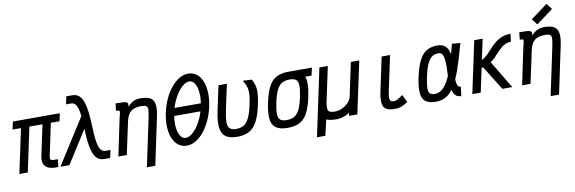

<svg xmlns="http://www.w3.org/2000/svg" viewBox="-66 -1478 6732 2248"><g transform="rotate(-10 3300.0 -354.0)"><path d="M513 -1Q410 5 366 -36.5Q322 -78 340 -163L437 -618H640L620 -526H62L82 -618H640L620 -526H517L438 -155Q432 -124 435.5 -110.5Q439 -97 459.5 -94Q480 -91 524 -92ZM50 0 176 -593H276L150 0Z M1059 0Q1007 0 976 -30Q945 -60 928 -110.5Q911 -161 903.5 -224Q896 -287 893.5 -354Q891 -421 887.5 -484Q884 -547 874.5 -597.5Q865 -648 845 -678Q825 -708 789 -708H730L749 -800H820Q871 -800 902 -770Q933 -740 949.5 -689.5Q966 -639 973.5 -576Q981 -513 984 -446Q987 -379 990.5 -316Q994 -253 1003.5 -202.5Q1013 -152 1033 -122Q1053 -92 1090 -92H1149L1129 0ZM538 0 928 -613 943 -470 645 0Z M1534 182 1654 -384Q1667 -446 1668 -478.5Q1669 -511 1652 -523Q1635 -535 1594 -535Q1533 -535 1496 -517Q1459 -499 1439.5 -466Q1420 -433 1410 -387L1327 0H1227L1324 -463L1442 -547Q1454 -565 1475.5 -583.5Q1497 -602 1527.5 -614.5Q1558 -627 1597 -627Q1677 -627 1717 -602.5Q1757 -578 1764.5 -523Q1772 -468 1752 -376L1634 182ZM1327 -467Q1334 -498 1335 -511.5Q1336 -525 1327 -528Q1318 -531 1293 -531L1302 -618Q1358 -618 1389 -616Q1420 -614 1433.5 -606.5Q1447 -599 1448 -583Q1449 -567 1443 -539Z M2040 14Q1984 14 1942 -17.5Q1900 -49 1875.5 -106Q1851 -163 1847.5 -240Q1844 -317 1863 -408Q1882 -496 1916.5 -570Q1951 -644 1996.5 -699Q2042 -754 2094 -784Q2146 -814 2199 -814Q2255 -814 2297 -782.5Q2339 -751 2363 -694Q2387 -637 2391 -560Q2395 -483 2376 -392Q2357 -304 2322.5 -230Q2288 -156 2242.5 -101Q2197 -46 2145 -16Q2093 14 2040 14ZM2043 -78Q2075 -78 2110 -103Q2145 -128 2178 -172.5Q2211 -217 2237.5 -277.5Q2264 -338 2279 -408Q2298 -498 2292 -569Q2286 -640 2260.5 -681Q2235 -722 2196 -722Q2164 -722 2129 -697Q2094 -672 2061 -627.5Q2028 -583 2001.5 -523Q1975 -463 1960 -392Q1941 -302 1947 -231Q1953 -160 1978.5 -119Q2004 -78 2043 -78ZM1900 -354 1919 -446H2344L2325 -354Z M2640 14Q2549 14 2502 -20.5Q2455 -55 2446.5 -130.5Q2438 -206 2464 -328L2526 -618H2626L2562 -320Q2542 -226 2543 -173.5Q2544 -121 2568.5 -99.5Q2593 -78 2643 -78Q2698 -78 2735 -101.5Q2772 -125 2798.5 -180.5Q2825 -236 2845 -332Q2857 -388 2861.5 -428Q2866 -468 2862.5 -499.5Q2859 -531 2847.5 -559.5Q2836 -588 2816 -621L2923 -615Q2945 -576 2954.5 -536Q2964 -496 2961 -444.5Q2958 -393 2942 -316Q2923 -226 2897.5 -163Q2872 -100 2837 -61Q2802 -22 2753.5 -4Q2705 14 2640 14Z M3240 14Q3148 14 3100.5 -19.5Q3053 -53 3045 -126Q3037 -199 3062 -317Q3086 -432 3122 -501Q3158 -570 3215 -601Q3272 -632 3360 -632Q3429 -632 3472.5 -613.5Q3516 -595 3537 -555.5Q3558 -516 3557.5 -453Q3557 -390 3538 -301Q3514 -187 3478 -117.5Q3442 -48 3385 -17Q3328 14 3240 14ZM3243 -78Q3299 -78 3336 -100Q3373 -122 3398 -174.5Q3423 -227 3442 -317Q3460 -404 3458.5 -452.5Q3457 -501 3433 -520.5Q3409 -540 3357 -540Q3302 -540 3264.5 -518Q3227 -496 3202.5 -444Q3178 -392 3158 -301Q3140 -215 3141.5 -166Q3143 -117 3167.5 -97.5Q3192 -78 3243 -78ZM3349 -540 3369 -632H3639L3619 -540Z M3556 182 3726 -618H3826L3736 -195Q3728 -148 3732.5 -122.5Q3737 -97 3757.5 -87.5Q3778 -78 3818 -78Q3850 -78 3882.5 -89.5Q3915 -101 3943 -121Q3971 -141 3990 -166Q4009 -191 4015 -218L4100 -618H4200L4068 0H3968L3979 -38Q3956 -21 3929 -9.5Q3902 2 3873 8Q3844 14 3815 14Q3777 14 3748.5 9Q3720 4 3699 -5L3656 182Z M4514 14Q4446 14 4410.5 -8Q4375 -30 4369 -81Q4363 -132 4381 -218L4466 -618H4566L4479 -210Q4468 -159 4467.5 -130Q4467 -101 4479 -89.5Q4491 -78 4517 -78Q4539 -78 4562 -90.5Q4585 -103 4625 -132L4669 -42Q4620 -9 4586.5 2.5Q4553 14 4514 14Z M5318 -110 5304 0Q5262 0 5238.5 -22.5Q5215 -45 5204.5 -83.5Q5194 -122 5191.5 -170Q5189 -218 5191 -269.5Q5193 -321 5194 -369Q5195 -417 5190.5 -455.5Q5186 -494 5171.5 -517Q5157 -540 5127 -540Q5084 -541 5050.5 -518Q5017 -495 4992 -440Q4967 -385 4947 -290Q4930 -208 4928.5 -162Q4927 -116 4945.5 -97Q4964 -78 5003 -78Q5045 -78 5082.5 -103.5Q5120 -129 5156 -190Q5192 -251 5227.5 -356.5Q5263 -462 5302 -622L5401 -614Q5352 -431 5309 -309.5Q5266 -188 5220.5 -117Q5175 -46 5122 -16Q5069 14 5000 14Q4920 14 4878.5 -18Q4837 -50 4831 -120.5Q4825 -191 4850 -306Q4876 -426 4912 -497.5Q4948 -569 5001 -600.5Q5054 -632 5130 -632Q5182 -632 5212.5 -610Q5243 -588 5257.5 -550.5Q5272 -513 5275 -467Q5278 -421 5275.5 -371Q5273 -321 5270 -275Q5267 -229 5268.5 -191.5Q5270 -154 5281 -132Q5292 -110 5318 -110Z M5435 0 5567 -618H5667L5615 -377L5627 -379Q5664 -403 5694.5 -434Q5725 -465 5754.5 -497.5Q5784 -530 5818 -557Q5852 -584 5895.5 -601Q5939 -618 5998 -618L5987 -526Q5949 -526 5918 -511Q5887 -496 5861 -473Q5835 -450 5811 -423Q5787 -396 5762.5 -371.5Q5738 -347 5711 -331L5910 0H5792L5615 -285H5596L5535 0Z M6334 182 6454 -384Q6467 -446 6468 -478.5Q6469 -511 6452 -523Q6435 -535 6394 -535Q6333 -535 6296 -517Q6259 -499 6239.5 -466Q6220 -433 6210 -387L6127 0H6027L6124 -463L6242 -547Q6254 -565 6275.5 -583.5Q6297 -602 6327.5 -614.5Q6358 -627 6397 -627Q6477 -627 6517 -602.5Q6557 -578 6564.5 -523Q6572 -468 6552 -376L6434 182ZM6127 -467Q6134 -498 6135 -511.5Q6136 -525 6127 -528Q6118 -531 6093 -531L6102 -618Q6158 -618 6189 -616Q6220 -614 6233.5 -606.5Q6247 -599 6248 -583Q6249 -567 6243 -539ZM6327 -671 6273 -741 6474 -890 6527 -820Z"/></g></svg>

Font: Victor Mono Thin
Style: Italic
Weight: 100
Italic angle: -12°
Monospace: yes
Designer: Rune Bjørnerås
Version: Version 1.561;gftools[0.9.30]